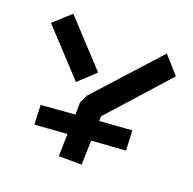

<svg xmlns="http://www.w3.org/2000/svg" viewBox="-101 -619 747 743"><g transform="rotate(20 272.5 -247.0)"><path d="M179 -271 10 -453 79 -516 247 -335ZM452 -88 312 -78 309 22 215 21 217 -71 84 -61 81 -141 220 -152 221 -203 237 -236 472 -495 535 -424 316 -180 315 -160 448 -170Z"/></g></svg>

Font: ZCOOL KuaiLe
Style: Regular
Weight: 400
Designer: Lui Bingke
Foundry: ZCOOL
Version: Version 2.000